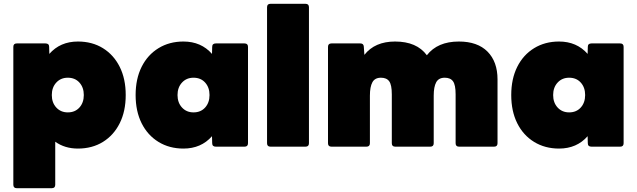

<svg xmlns="http://www.w3.org/2000/svg" viewBox="-20 -770 3344 1008"><path d="M68 218Q50 218 50 200V-524Q50 -542 68 -542H219Q238 -542 238 -524L239 -487Q296 -552 389 -552Q464 -552 520.5 -517Q577 -482 608.5 -419Q640 -356 640 -271Q640 -186 608.5 -123Q577 -60 520.5 -25Q464 10 389 10Q320 10 270 -26V200Q270 218 252 218ZM336 -180Q374 -180 397 -205.5Q420 -231 420 -271Q420 -311 397 -336.5Q374 -362 336 -362Q299 -362 275.5 -336.5Q252 -311 252 -271Q252 -231 275.5 -205.5Q299 -180 336 -180Z M943 10Q869 10 812 -25Q755 -60 723.5 -123Q692 -186 692 -271Q692 -356 723.5 -419Q755 -482 812 -517Q869 -552 943 -552Q1036 -552 1093 -487L1094 -524Q1094 -542 1113 -542H1264Q1282 -542 1282 -524V-18Q1282 0 1264 0H1113Q1094 0 1094 -18L1093 -55Q1036 10 943 10ZM996 -180Q1034 -180 1057 -205.5Q1080 -231 1080 -271Q1080 -311 1057 -336.5Q1034 -362 996 -362Q959 -362 935.5 -336.5Q912 -311 912 -271Q912 -231 935.5 -205.5Q959 -180 996 -180Z M1400 0Q1382 0 1382 -18V-732Q1382 -750 1400 -750H1584Q1602 -750 1602 -732V-18Q1602 0 1584 0Z M1720 0Q1702 0 1702 -18V-524Q1702 -542 1720 -542H1872Q1889 -542 1890 -525L1893 -482Q1948 -552 2054 -552Q2168 -552 2221 -480Q2277 -552 2389 -552Q2487 -552 2539.5 -499Q2592 -446 2592 -353V-18Q2592 0 2574 0H2390Q2372 0 2372 -18V-275Q2372 -324 2358.5 -343Q2345 -362 2315 -362Q2283 -362 2270 -338Q2257 -314 2257 -268V-18Q2257 0 2239 0H2055Q2037 0 2037 -18V-275Q2037 -324 2023.5 -343Q2010 -362 1980 -362Q1948 -362 1935 -338Q1922 -314 1922 -268V-18Q1922 0 1904 0Z M2915 10Q2841 10 2784 -25Q2727 -60 2695.5 -123Q2664 -186 2664 -271Q2664 -356 2695.5 -419Q2727 -482 2784 -517Q2841 -552 2915 -552Q3008 -552 3065 -487L3066 -524Q3066 -542 3085 -542H3236Q3254 -542 3254 -524V-18Q3254 0 3236 0H3085Q3066 0 3066 -18L3065 -55Q3008 10 2915 10ZM2968 -180Q3006 -180 3029 -205.5Q3052 -231 3052 -271Q3052 -311 3029 -336.5Q3006 -362 2968 -362Q2931 -362 2907.5 -336.5Q2884 -311 2884 -271Q2884 -231 2907.5 -205.5Q2931 -180 2968 -180Z"/></svg>

Font: LINE Seed Sans Heavy
Style: Regular
Weight: 900
Designer: LINE VX Design & Dalton Maag Ltd & Sandoll Inc
Foundry: Dalton Maag Ltd
Version: Version 1.003